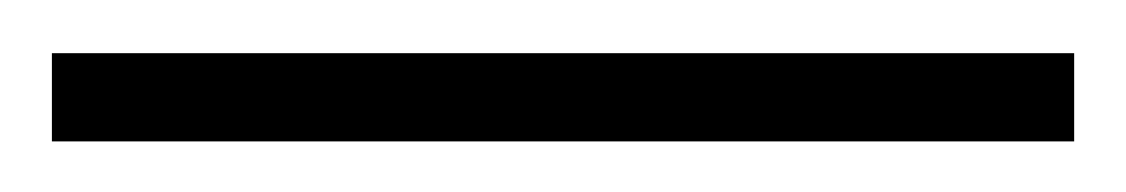

<svg xmlns="http://www.w3.org/2000/svg" viewBox="-20 82 434 74"><path d="M394 102.5V136.5H0V102.5Z"/></svg>

Font: o
Style: Regular
Weight: 300
Designer: Lukasz Dziedzic
Foundry: Lukasz Dziedzic
Version: Version 1.104; Western+Polish opensource; ttfautohint (v1.8.